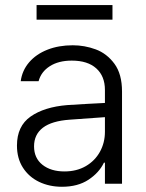

<svg xmlns="http://www.w3.org/2000/svg" viewBox="-20 -714 566 746"><path d="M241.2 -305.7Q275.4 -308.1 317.1 -310.3Q358.9 -312.5 387.7 -314V-364.3Q387.7 -418 354.2 -448.2Q320.8 -478.5 258.8 -478.5Q207.5 -478.5 173.6 -456.8Q139.6 -435.1 129.9 -398.4H60.5Q65.9 -439.9 93 -471.7Q120.1 -503.4 164.1 -520.8Q208 -538.1 262.7 -538.1Q308.6 -538.1 351.8 -522.2Q395 -506.3 424.6 -466.3Q454.1 -426.3 454.1 -358.4V0H387.7V-82H383.8Q365.2 -43 323.7 -15.6Q282.2 11.7 220.7 11.7Q171.9 11.7 132.1 -7.3Q92.3 -26.4 69.1 -62.5Q45.9 -98.6 45.9 -148.4Q45.9 -224.1 98.9 -261.2Q151.9 -298.3 241.2 -305.7ZM230.5 -47.9Q277.8 -47.9 313.5 -68.6Q349.1 -89.4 368.4 -124.5Q387.7 -159.7 387.7 -202.1V-258.8L251 -249Q181.2 -244.1 146.7 -217.8Q112.3 -191.4 112.3 -145.5Q112.3 -99.6 145 -73.7Q177.7 -47.9 230.5 -47.9ZM417 -637.7H122.1V-694.3H417Z"/></svg>

Font: Pretendard JP Light
Style: Regular
Weight: 300
Designer: Base glyphs from Inter by Rasmus Andersson; Hangeul glyphs from Noto Sans CJK(Source Han Sans) by Jang Soo-young and Kan
Foundry: Kil Hyung-jin
Version: Version 1.309